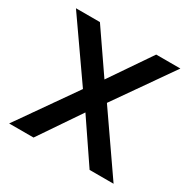

<svg xmlns="http://www.w3.org/2000/svg" viewBox="-128 -658 767 777"><g transform="rotate(30 255.5 -269.5)"><path d="M11 0H125L256 -193L387 0H499L312 -270L500 -539H387L256 -347L124 -539H12L200 -270Z"/></g></svg>

Font: Mluvka Medium
Style: Regular
Weight: 500
Designer: Modified by Jiří Krblich, Original typeface by Gumpita Rahayu
Foundry: Gumpita Rahayu & Jiří Krblich
Version: Version 2.000;Glyphs 3.1.1 (3134)